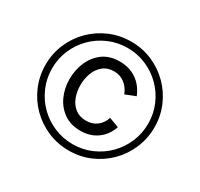

<svg xmlns="http://www.w3.org/2000/svg" viewBox="-149 -889 1124 1080"><g transform="rotate(30 413.5 -348.5)"><path d="M414 5Q341 5 276.5 -22.5Q212 -50 163.5 -98.5Q115 -147 87.5 -211.5Q60 -276 60 -349Q60 -422 87.5 -486Q115 -550 163.5 -598.5Q212 -647 276.5 -674.5Q341 -702 414 -702Q487 -702 551 -674.5Q615 -647 663.5 -598.5Q712 -550 739.5 -486Q767 -422 767 -349Q767 -276 739.5 -211.5Q712 -147 663.5 -98.5Q615 -50 551 -22.5Q487 5 414 5ZM415 -124Q351 -124 307 -155Q263 -186 240 -236.5Q217 -287 217 -347Q217 -405 239 -456.5Q261 -508 304.5 -540.5Q348 -573 414 -573Q476 -573 522.5 -541.5Q569 -510 593 -451L527 -425Q513 -462 483.5 -485.5Q454 -509 414 -509Q371 -509 342.5 -485.5Q314 -462 300.5 -425Q287 -388 287 -347Q287 -306 300.5 -270Q314 -234 342.5 -211.5Q371 -189 414 -189Q455 -189 484 -211.5Q513 -234 524 -271L588 -247Q568 -189 522.5 -156.5Q477 -124 415 -124ZM414 -37Q479 -37 535.5 -61.5Q592 -86 634.5 -128.5Q677 -171 701.5 -228Q726 -285 726 -349Q726 -414 701.5 -470.5Q677 -527 634.5 -569.5Q592 -612 535.5 -636.5Q479 -661 414 -661Q350 -661 293 -636.5Q236 -612 193.5 -569.5Q151 -527 126.5 -470.5Q102 -414 102 -349Q102 -285 126.5 -228Q151 -171 193.5 -128.5Q236 -86 293 -61.5Q350 -37 414 -37Z"/></g></svg>

Font: Hanken Grotesk
Style: Italic
Weight: 400
Italic angle: -8°
Designer: Alfredo Marco Pradil
Foundry: Hanken Design Co.
Version: Version 3.013